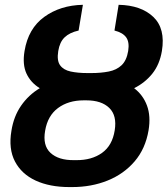

<svg xmlns="http://www.w3.org/2000/svg" viewBox="-20 -757 687 787"><path d="M338.4 -457.5H354.5Q394 -457.5 426 -463.9Q458 -470.2 478.5 -489.7Q499 -509.3 505.4 -547.9Q511.2 -584.5 497.1 -604Q482.9 -623.5 449.2 -631.8L466.3 -737.3Q558.6 -735.4 608.6 -687.5Q658.7 -639.6 643.6 -547.9Q634.3 -492.7 604.5 -455.3Q574.7 -418 529.8 -395.5Q566.4 -367.7 582.5 -324.2Q598.6 -280.8 588.9 -222.7Q576.2 -147.5 532 -95.7Q487.8 -43.9 421.4 -17.1Q355 9.8 275.4 9.8H264.2Q184.1 9.8 126.2 -16.8Q68.4 -43.5 41.3 -95.2Q14.2 -147 26.9 -221.2Q36.1 -279.8 66.4 -323.7Q96.7 -367.7 143.1 -395.5Q106 -418 88.6 -455.3Q71.3 -492.7 80.6 -547.9Q95.7 -640.1 161.4 -687.7Q227.1 -735.4 319.8 -737.3L302.2 -631.8Q265.1 -623.5 244.9 -604Q224.6 -584.5 218.8 -547.9Q212.4 -508.8 226.3 -489.5Q240.2 -470.2 269.5 -463.9Q298.8 -457.5 338.4 -457.5ZM334 -345.7H323.2Q260.3 -345.7 217.8 -314.2Q175.3 -282.7 165 -221.2Q154.3 -160.6 187 -130.4Q219.7 -100.1 282.2 -100.6H293Q355.5 -100.1 397.9 -130.1Q440.4 -160.2 450.2 -222.7Q460 -283.2 428 -314.5Q396 -345.7 334 -345.7Z"/></svg>

Font: Inter Display Semi Bold
Style: Italic
Weight: 600
Italic angle: -9.39999°
Designer: Rasmus Andersson
Foundry: rsms
Version: Version 4.000;git-4fc901f